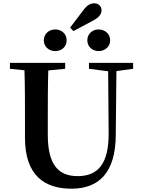

<svg xmlns="http://www.w3.org/2000/svg" viewBox="-20 -1122 857 1161"><path d="M508 -878C508 -838 541 -813 576 -813C613 -813 646 -838 646 -878C646 -919 613 -944 576 -944C541 -944 508 -919 508 -878ZM542 -997C582 -1018 594 -1039 594 -1060C594 -1085 575 -1102 550 -1102C527 -1102 507 -1091 486 -1063L404 -955L424 -934ZM314 -813C351 -813 383 -838 383 -878C383 -919 351 -944 314 -944C278 -944 245 -919 245 -878C245 -838 278 -813 314 -813ZM785 -742H518V-706L634 -691L637 -317C638 -131 572 -57 450 -57C335 -57 269 -123 269 -307V-400C269 -499 269 -599 272 -696L374 -706V-742H40V-706L128 -697C131 -598 131 -498 131 -400V-289C131 -65 245 19 412 19C580 19 679 -80 680 -306L684 -692L785 -706Z"/></svg>

Font: Noto Serif CJK JP
Style: Bold
Weight: 700
Designer: Ryoko NISHIZUKA 西塚涼子 (kana & ideographs); Frank Grießhammer (Latin, Greek & Cyrillic); Wenlong ZHANG 张文龙 (bopomofo); San
Foundry: Adobe Systems Incorporated
Version: Version 1.000;PS 1;hotconv 16.6.53;makeotf.lib2.5.65590